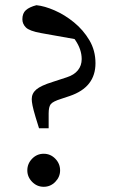

<svg xmlns="http://www.w3.org/2000/svg" viewBox="-20 -705 454 738"><path d="M148 13Q122 13 103.5 -6Q85 -25 85 -50Q85 -76 103.5 -95Q122 -114 148 -114Q174 -114 192.5 -95Q211 -76 211 -50Q211 -25 192.5 -6Q174 13 148 13ZM347 -462Q347 -416 322.5 -384.5Q298 -353 248 -336L215 -325Q183 -315 175 -304.5Q167 -294 167 -269V-212H130L117 -254Q108 -284 105 -299.5Q102 -315 102 -324Q102 -346 119.5 -361Q137 -376 182 -390L237 -408Q265 -417 279.5 -435Q294 -453 294 -478Q294 -515 269 -551.5Q244 -588 213 -616L322 -545L137 -578Q93 -586 79.5 -599.5Q66 -613 66 -631Q66 -654 79.5 -666Q93 -678 120 -685Q151 -682 190 -665Q229 -648 264.5 -619Q300 -590 323.5 -550.5Q347 -511 347 -462Z"/></svg>

Font: Adobe Variable Font Prototype
Style: Regular
Weight: 389
Designer: Frank Grießhammer
Foundry: Adobe
Version: Version 1.004;hotconv 1.0.113;makeotfexe 2.5.65598